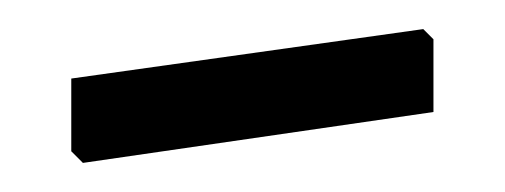

<svg xmlns="http://www.w3.org/2000/svg" viewBox="-20 -320 347 132"><path d="M278 -243V-293L271 -300L29 -266V-216L37 -208Z"/></svg>

Font: Alegreya Sans
Style: Regular
Weight: 400
Designer: Juan Pablo del Peral
Foundry: Huerta Tipografica
Version: Version 1.000;PS 001.000;hotconv 1.0.70;makeotf.lib2.5.58329